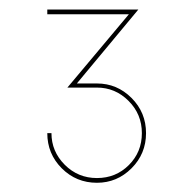

<svg xmlns="http://www.w3.org/2000/svg" viewBox="-20 -769 410 406"><path d="M185 -592.5Q227.5 -592.5 258.1 -561.9Q288.8 -531.2 288.8 -487.5Q288.8 -443.8 258.1 -413.1Q227.5 -382.5 185 -382.5Q141.2 -382.5 110.6 -413.1Q80 -443.8 80 -487.5H88.8Q88.8 -448.8 116.9 -420.6Q145 -392.5 185 -392.5Q225 -392.5 252.5 -420Q280 -447.5 280 -487.5Q280 -527.5 251.9 -555.6Q223.8 -583.8 185 -583.8H122.5L252.5 -738.8H80V-748.8H272.5L142.5 -592.5Z"/></svg>

Font: Now Thin
Style: Regular
Weight: 250
Designer: Alfredo Marco Pradil
Foundry: Alfredo Marco Pradil
Version: Version 1.002;PS 001.002;hotconv 1.0.88;makeotf.lib2.5.64775